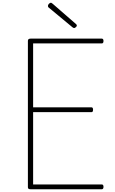

<svg xmlns="http://www.w3.org/2000/svg" viewBox="-20 -1377 834 1397"><path d="M202 0Q192 0 187.5 -3.5Q183 -7 183 -15V-1080Q183 -1088 188 -1092Q193 -1096 203 -1096H721Q726 -1096 729.5 -1092Q733 -1088 733 -1079Q733 -1069 729.5 -1065Q726 -1061 721 -1061H221V-596H646Q651 -596 654 -592Q657 -588 657 -579Q657 -569 654 -565Q651 -561 646 -561H221V-35H721Q726 -35 729.5 -31Q733 -27 733 -18Q733 -8 729.5 -4Q726 0 721 0ZM520 -1173Q517 -1173 515 -1174Q513 -1175 508 -1178L332 -1324Q330 -1327 329.5 -1329Q329 -1331 329 -1334Q329 -1339 332 -1344Q335 -1349 340.5 -1353Q346 -1357 350 -1357Q354 -1357 356.5 -1354.5Q359 -1352 364 -1349L534 -1201Q537 -1199 538 -1196Q539 -1193 539 -1191Q539 -1185 531.5 -1179Q524 -1173 520 -1173Z"/></svg>

Font: Playwrite FR Moderne Thin
Style: Regular
Weight: 250
Version: Version 1.002